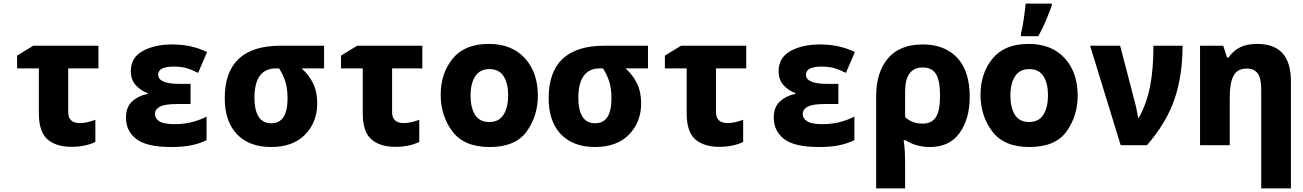

<svg xmlns="http://www.w3.org/2000/svg" viewBox="-20 -807 7240 1067"><path d="M510 -18V-141Q487 -133 466 -128Q445 -123 424 -123Q359 -123 359 -184V-427H527V-553H165L75 -498V-427H196V-177Q196 -74 244 -32.5Q292 9 377 9Q453 9 510 -18Z M1128 -28V-159Q1091 -140 1046.5 -128.5Q1002 -117 950 -117Q890 -117 865.5 -133Q841 -149 841 -173Q841 -199 868 -214Q895 -229 967 -229H1039V-341H977Q859 -341 859 -392Q859 -437 946 -437Q987 -437 1017.5 -428Q1048 -419 1081 -402L1131 -518Q1043 -560 938 -560Q839 -560 773 -523.5Q707 -487 707 -412Q707 -363 735.5 -332.5Q764 -302 800 -290V-285Q751 -276 715.5 -244.5Q680 -213 680 -153Q680 -79 737.5 -34.5Q795 10 931 10Q996 10 1042.5 0.5Q1089 -9 1128 -28Z M1743 -233Q1743 -296 1720 -343.5Q1697 -391 1656 -427H1781V-553H1539Q1229 -553 1229 -261Q1229 -132 1297 -61Q1365 10 1487 10Q1608 10 1675.5 -59Q1743 -128 1743 -233ZM1394 -262Q1394 -427 1514 -427H1531Q1555 -389 1566.5 -351Q1578 -313 1578 -260Q1578 -122 1488 -122Q1439 -122 1416.5 -159.5Q1394 -197 1394 -262Z M2310 -18V-141Q2287 -133 2266 -128Q2245 -123 2224 -123Q2159 -123 2159 -184V-427H2327V-553H1965L1875 -498V-427H1996V-177Q1996 -74 2044 -32.5Q2092 9 2177 9Q2253 9 2310 -18Z M2969 -275Q2969 -406 2896 -484.5Q2823 -563 2697 -563Q2562 -563 2495.5 -481Q2429 -399 2429 -280Q2429 -164 2494 -77Q2559 10 2701 10Q2845 10 2907 -76.5Q2969 -163 2969 -275ZM2595 -276Q2595 -343 2621 -383Q2647 -423 2700 -423Q2754 -423 2779 -383Q2804 -343 2804 -277Q2804 -212 2779 -170.5Q2754 -129 2699 -129Q2645 -129 2620 -169Q2595 -209 2595 -276Z M3543 -233Q3543 -296 3520 -343.5Q3497 -391 3456 -427H3581V-553H3339Q3029 -553 3029 -261Q3029 -132 3097 -61Q3165 10 3287 10Q3408 10 3475.5 -59Q3543 -128 3543 -233ZM3194 -262Q3194 -427 3314 -427H3331Q3355 -389 3366.5 -351Q3378 -313 3378 -260Q3378 -122 3288 -122Q3239 -122 3216.5 -159.5Q3194 -197 3194 -262Z M4110 -18V-141Q4087 -133 4066 -128Q4045 -123 4024 -123Q3959 -123 3959 -184V-427H4127V-553H3765L3675 -498V-427H3796V-177Q3796 -74 3844 -32.5Q3892 9 3977 9Q4053 9 4110 -18Z M4728 -28V-159Q4691 -140 4646.5 -128.5Q4602 -117 4550 -117Q4490 -117 4465.5 -133Q4441 -149 4441 -173Q4441 -199 4468 -214Q4495 -229 4567 -229H4639V-341H4577Q4459 -341 4459 -392Q4459 -437 4546 -437Q4587 -437 4617.5 -428Q4648 -419 4681 -402L4731 -518Q4643 -560 4538 -560Q4439 -560 4373 -523.5Q4307 -487 4307 -412Q4307 -363 4335.5 -332.5Q4364 -302 4400 -290V-285Q4351 -276 4315.5 -244.5Q4280 -213 4280 -153Q4280 -79 4337.5 -34.5Q4395 10 4531 10Q4596 10 4642.5 0.5Q4689 -9 4728 -28Z M5010 -156V-299Q5010 -432 5109 -432Q5158 -432 5181 -396.5Q5204 -361 5204 -275Q5204 -189 5180 -154.5Q5156 -120 5108 -120Q5049 -120 5010 -156ZM5010 240V100Q5010 68 5008.5 37.5Q5007 7 5002 -28H5012Q5070 10 5149 10Q5257 10 5313 -68.5Q5369 -147 5369 -268Q5369 -413 5299 -486.5Q5229 -560 5109 -560Q4979 -560 4914 -482Q4849 -404 4849 -273V240Z M5750 -606Q5775 -650 5792.5 -692.5Q5810 -735 5825 -775V-787H5680Q5677 -755 5669.5 -703Q5662 -651 5654 -621V-606ZM5969 -275Q5969 -406 5896 -484.5Q5823 -563 5697 -563Q5562 -563 5495.5 -481Q5429 -399 5429 -280Q5429 -164 5494 -77Q5559 10 5701 10Q5845 10 5907 -76.5Q5969 -163 5969 -275ZM5595 -276Q5595 -343 5621 -383Q5647 -423 5700 -423Q5754 -423 5779 -383Q5804 -343 5804 -277Q5804 -212 5779 -170.5Q5754 -129 5699 -129Q5645 -129 5620 -169Q5595 -209 5595 -276Z M6354 0Q6464 -127 6508 -258.5Q6552 -390 6552 -553H6390Q6390 -421 6371 -325.5Q6352 -230 6309 -153H6305Q6302 -167 6299 -184.5Q6296 -202 6292 -219L6205 -553H6038L6208 0Z M7154 240V-356Q7154 -563 6967 -563Q6908 -563 6869.5 -543Q6831 -523 6807 -487H6799L6778 -553H6649V0H6814V-264Q6814 -346 6835 -386Q6856 -426 6910 -426Q6949 -426 6969 -399.5Q6989 -373 6989 -310V240Z"/></svg>

Font: Noto Sans Mono UI ExtraBold
Style: Regular
Weight: 800
Designer: Monotype Design team
Foundry: Monotype Imaging Inc.
Version: 1.000